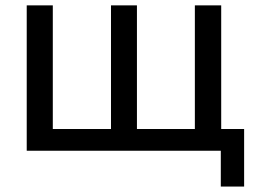

<svg xmlns="http://www.w3.org/2000/svg" viewBox="-20 -559 949 712"><path d="M885.3 132.8V-80.6H800.3V-539.1H702.6V-80.6H487.8V-539.1H391.6V-80.6H175.8V-539.1H79.1V0H798.8V132.8Z"/></svg>

Font: Winston
Style: Regular
Weight: 400
Designer: Vernon Adams, Kim Jin-seong, David Berlow, Cristiano Sobral
Foundry: The Winston Project Authors
Version: Version 3.004